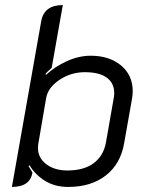

<svg xmlns="http://www.w3.org/2000/svg" viewBox="-20 -729 590 758"><path d="M143 -647Q155 -709 228 -709L184 -461Q165 -444 160 -438L161 -433Q198 -467 245 -488Q292 -509 338 -509Q412 -509 458 -470.5Q504 -432 504 -369Q504 -355 501 -338L470 -163Q456 -82 398 -36.5Q340 9 249 9Q198 9 159.5 -14Q121 -37 96 -77L93 -73L108 -48Q99 9 27 9ZM398 -165 428 -336Q431 -350 431 -361Q431 -401 401.5 -422.5Q372 -444 315 -444Q260 -444 214.5 -413.5Q169 -383 162 -341L131 -160Q130 -155 130 -144Q130 -106 162.5 -81Q195 -56 246 -56Q311 -56 349.5 -84.5Q388 -113 398 -165Z"/></svg>

Font: K2D Light
Style: Italic
Weight: 300
Italic angle: -10°
Designer: Katatrad Aksorn Co.,Ltd.
Foundry: Cadson Demak Co.,Ltd.
Version: Version 1.000; ttfautohint (v1.6)